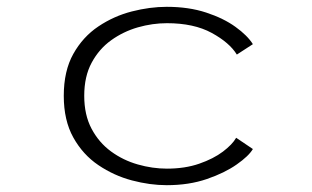

<svg xmlns="http://www.w3.org/2000/svg" viewBox="-20 -532 915 563"><path d="M469 11Q419.5 11 366.8 -3Q314 -17 268.5 -47.8Q223 -78.5 195 -128.8Q167 -179 167 -251Q167 -324 195 -374Q223 -424 268.5 -454.5Q314 -485 366.8 -498.5Q419.5 -512 469 -512Q533.5 -512 584.5 -495.2Q635.5 -478.5 670.5 -453.2Q705.5 -428 721.5 -402.5L674.5 -372Q653 -407 600.8 -435.5Q548.5 -464 469.5 -464Q427 -464 384.2 -451.8Q341.5 -439.5 306 -414Q270.5 -388.5 248.8 -348.2Q227 -308 227 -251Q227 -195 248.5 -154.5Q270 -114 305.5 -88Q341 -62 384 -49.8Q427 -37.5 469.5 -37.5Q522.5 -37.5 564.2 -52Q606 -66.5 633.8 -87.5Q661.5 -108.5 672.5 -128L721.5 -95Q709.5 -74.5 674.2 -49.8Q639 -25 586.5 -7Q534 11 469 11Z"/></svg>

Font: Trispace SemiExpanded ExtraLight
Style: Regular
Weight: 200
Width: 6
Designer: Tyler Finck
Foundry: Etcetera Type Company
Version: Version 1.210; ttfautohint (v1.8.3)